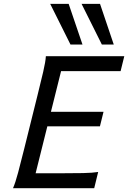

<svg xmlns="http://www.w3.org/2000/svg" viewBox="-20 -996 678 1016"><path d="M249.5 -404.3H527.8L508.8 -327.6H230.5L168.5 -79.1H297.4Q369.6 -79.1 419.4 -80.1Q469.2 -81.1 499.5 -85.9L478.5 0H48.8Q61.5 -28.8 75.9 -83Q90.3 -137.2 107.9 -208L178.2 -490.7Q195.8 -561 208.5 -615.5Q221.2 -669.9 222.7 -698.7H637.7L618.2 -619.6H303.2ZM245.6 -975.6H343.3L416.5 -760.3H353ZM411.6 -975.6H509.3L582 -760.3H519Z"/></svg>

Font: Andika
Style: Italic
Weight: 400
Italic angle: -14°
Designer: Victor Gaultney, Annie Olsen, Julie Remington, Don Collingsworth, Eric Hays, Becca Hirsbrunner
Foundry: SIL International
Version: Version 6.101